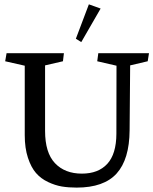

<svg xmlns="http://www.w3.org/2000/svg" viewBox="-20 -853 708 886"><path d="M357.9 -51.8Q433.6 -51.8 475.1 -96.9Q516.6 -142.1 517.1 -235.4L517.6 -549.8L428.7 -570.3L433.6 -607.4H667.5L661.6 -570.3L580.6 -551.3L578.1 -251.5Q577.1 -117.7 518.3 -52.5Q459.5 12.7 333.5 12.7Q296.4 12.7 265.4 7.6Q234.4 2.4 201.4 -13.2Q168.5 -28.8 146 -54.7Q123.5 -80.6 108.9 -125Q94.2 -169.4 94.2 -229V-549.8L3.9 -570.3L10.3 -607.4H274.9L270.5 -570.3L188 -551.3V-249Q188 -148.4 233.6 -100.1Q279.3 -51.8 357.9 -51.8ZM390.1 -833 444.3 -813.5 355 -658.7 330.1 -674.3Z"/></svg>

Font: Neuton
Style: Regular
Weight: 400
Designer: Brian M Zick
Version: Version 1.3